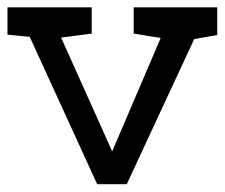

<svg xmlns="http://www.w3.org/2000/svg" viewBox="-20 -460 602 514"><path d="M410.2 -358.4 337.9 -370.1V-440.4H561.5V-366.2L500 -355.5L319.3 33.2H240.2L59.6 -361.3L0 -367.2V-440.4H225.6V-370.1L143.6 -359.4L280.3 -54.7Z"/></svg>

Font: Hopone
Style: Regular
Weight: 400
Foundry: SIL International (SIL)
Version: Version 1.00 September 3, 2015, initial release